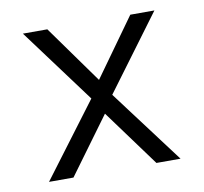

<svg xmlns="http://www.w3.org/2000/svg" viewBox="-59 -525 624 588"><g transform="rotate(-10 252.5 -230.5)"><path d="M285 -229 457 0H382L253 -176L124 0H48L220 -229L48 -461H124L253 -281L382 -461H457Z"/></g></svg>

Font: SUITE Light
Style: Regular
Weight: 300
Designer: Sun
Foundry: Sun
Version: Version 2.040